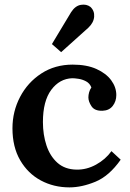

<svg xmlns="http://www.w3.org/2000/svg" viewBox="-20 -796 563 832"><path d="M281 16Q213 16 157 -14Q101 -44 67.5 -101.5Q34 -159 34 -240Q34 -313 67 -376Q100 -439 159 -477.5Q218 -516 295 -516Q356 -516 398 -497Q440 -478 462 -448Q484 -418 484 -384Q484 -357 468.5 -337Q453 -317 424 -316Q390 -315 376.5 -335.5Q363 -356 363 -374Q363 -384 366 -395.5Q369 -407 376 -417Q369 -435 353 -443.5Q337 -452 320 -454.5Q303 -457 293 -457Q238 -455 202 -406.5Q166 -358 166 -267Q166 -212 181.5 -165.5Q197 -119 229 -90.5Q261 -62 311 -61Q355 -60 396 -82.5Q437 -105 463 -141L503 -104Q453 -33 393.5 -8.5Q334 16 281 16ZM245 -570 205 -605 288 -743Q306 -771 330.5 -775Q355 -779 372 -766Q390 -749 388 -723.5Q386 -698 363 -676Z"/></svg>

Font: Lora SemiBold
Style: Regular
Weight: 600
Designer: Olga Karpushina, Alexei Vanyashin (Cyrillic)
Foundry: Cyreal
Version: Version 3.011; ttfautohint (v1.8.4.7-5d5b)